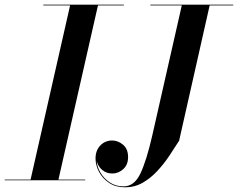

<svg xmlns="http://www.w3.org/2000/svg" viewBox="-61 -770 1016 820"><path d="M-41 -3H69.6L238.4 -747H124V-750H468V-747H357.4L188.6 -3H303V0H-41ZM352 -82Q353.5 -58 367.9 -33Q382.4 -8 407.7 9Q433 26 467 26Q512.8 26 538.9 -29.5Q565 -85 589 -190L715.4 -747H581V-750H935V-747H834.4L704 -169Q685.2 -139 662.1 -104.6Q639 -70.1 610.6 -39.5Q582.2 -8.9 548.1 10.6Q513.9 30 473 30Q433.5 30 405.3 11.3Q377.1 -7.4 362.1 -35.7Q347 -64 347 -93Q347 -127.5 367.5 -148.8Q388 -170 418 -170Q442.8 -170 464.4 -152.1Q486 -134.2 486 -99Q486 -66 465.2 -47.5Q444.5 -29 419 -29Q393.5 -29 375.8 -43.9Q358 -58.8 352 -82Z"/></svg>

Font: Bodoni* 72 Medium
Style: Italic
Weight: 500
Italic angle: -13°
Version: Version 1.002; ttfautohint (v0.97) -l 8 -r 50 -G 200 -x 14 -